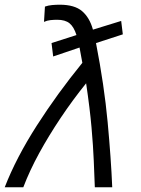

<svg xmlns="http://www.w3.org/2000/svg" viewBox="-20 -796 600 816"><path d="M0 0Q49 -126 136.5 -262.5Q224 -399 330 -529L318 -594L206 -556L199 -613L305 -647Q294 -682 275.5 -697Q257 -712 223 -712Q209 -712 194.5 -710.5Q180 -709 167 -703L171 -768Q185 -773 201.5 -774.5Q218 -776 234 -776Q297 -776 329 -748.5Q361 -721 375 -670L495 -707L502 -650L388 -613Q423 -433 437.5 -277Q452 -121 457 0H383Q381 -52 378.5 -113Q376 -174 369 -254Q362 -334 346 -442Q288 -370 237.5 -294.5Q187 -219 146.5 -145Q106 -71 79 0Z"/></svg>

Font: Ubuntu Sans Mono
Style: Italic
Weight: 400
Italic angle: -13.5°
Monospace: yes
Designer: Dalton Maag Ltd
Foundry: Dalton Maag Ltd
Version: Version 1.006